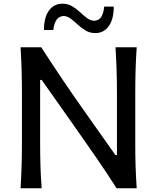

<svg xmlns="http://www.w3.org/2000/svg" viewBox="-20 -1010 843 1030"><path d="M90.3 0Q94.2 -62.5 95.9 -120.8Q97.7 -179.2 97.7 -249.5V-503.9Q97.7 -575.2 95.9 -634Q94.2 -692.9 90.3 -756.3H201.2Q262.2 -662.1 320.6 -575.7Q378.9 -489.3 439 -404.8L599.1 -178.2H607.4V-503.9Q607.4 -575.2 605.5 -634Q603.5 -692.9 599.6 -756.3H713.4Q709 -692.9 707.3 -634Q705.6 -575.2 705.6 -503.9V-249.5Q705.6 -179.2 707.3 -120.8Q709 -62.5 713.4 0H605.5Q554.7 -79.6 496.1 -164.8Q437.5 -250 364.7 -353L203.6 -581.1H195.3V-249.5Q195.3 -179.2 197 -120.8Q198.7 -62.5 203.6 0ZM491.7 -832.5Q462.4 -832.5 439.7 -845.9Q417 -859.4 397.7 -877.4Q378.4 -895.5 360.1 -909.4Q341.8 -923.3 320.8 -924.3Q273.9 -921.4 266.1 -849.1H215.8Q215.8 -916.5 242.7 -953.4Q269.5 -990.2 315.4 -990.2Q344.2 -990.2 366.7 -976.8Q389.2 -963.4 408.7 -945.3Q428.2 -927.2 446.5 -913.3Q464.8 -899.4 485.4 -898.4Q510.7 -900.4 522.7 -918.5Q534.7 -936.5 539.1 -974.6H590.3Q590.3 -907.2 563.5 -869.9Q536.6 -832.5 491.7 -832.5Z"/></svg>

Font: Pinar-FD Medium
Style: Regular
Weight: 500
Designer: Amin Abedi
Version: Version 3.000